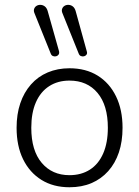

<svg xmlns="http://www.w3.org/2000/svg" viewBox="-20 -782 587 810"><path d="M273 8Q205 8 155 -23Q105 -54 77.5 -110Q50 -166 50 -243Q50 -300 65.5 -346Q81 -392 110.5 -425.5Q140 -459 181.5 -476.5Q223 -494 273 -494Q342 -494 392 -463Q442 -432 469.5 -375.5Q497 -319 497 -243Q497 -185 481.5 -139Q466 -93 436.5 -60Q407 -27 366 -9.5Q325 8 273 8ZM273 -43Q323 -43 359.5 -66.5Q396 -90 415.5 -135Q435 -180 435 -243Q435 -338 391.5 -390Q348 -442 273 -442Q224 -442 187.5 -418.5Q151 -395 131.5 -350.5Q112 -306 112 -243Q112 -147 156 -95Q200 -43 273 -43ZM312 -556 244 -725Q239 -736 242 -744.5Q245 -753 252.5 -757.5Q260 -762 269.5 -761.5Q279 -761 287 -755Q295 -749 299 -736L346 -566Q349 -557 345 -551.5Q341 -546 334.5 -544.5Q328 -543 321.5 -545.5Q315 -548 312 -556ZM194 -556 126 -725Q121 -736 124 -744.5Q127 -753 134.5 -757.5Q142 -762 151.5 -761.5Q161 -761 169 -755Q177 -749 181 -736L229 -566Q231 -557 227 -551.5Q223 -546 216.5 -544.5Q210 -543 203.5 -545.5Q197 -548 194 -556Z"/></svg>

Font: Nunito ExtraLight Light
Style: Regular
Weight: 300
Version: Version 3.602